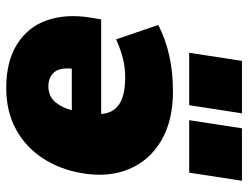

<svg xmlns="http://www.w3.org/2000/svg" viewBox="-110 -673 795 615"><g transform="rotate(90 287.5 -365.5)"><path d="M262 12Q176 12 121 -23Q66 -58 45 -118.5Q24 -179 36 -255L42 -292H345Q343 -329 315 -349Q287 -369 228 -369Q197 -369 168.5 -362Q140 -355 106 -340L60 -475Q151 -522 272 -522Q367 -522 430.5 -484.5Q494 -447 521.5 -381.5Q549 -316 535 -232Q523 -160 487 -105Q451 -50 394 -19Q337 12 262 12ZM256 -123Q288 -123 306.5 -144.5Q325 -166 333 -198H200Q196 -159 212 -141Q228 -123 256 -123ZM365 -574 391 -743H559L533 -574ZM149 -574 175 -743H343L317 -574Z"/></g></svg>

Font: Mulish ExtraBlack
Style: Italic
Weight: 1000
Italic angle: -9°
Designer: Vernon Adams
Foundry: Vernon Adams
Version: Version 3.603; ttfautohint (v1.8.3)